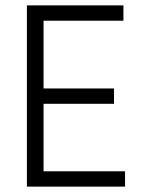

<svg xmlns="http://www.w3.org/2000/svg" viewBox="-20 -694 530 714"><path d="M445 0H80V-674H439V-617H142V-365H404V-308H142V-57H445Z"/></svg>

Font: Hind Kochi Light
Style: Regular
Weight: 300
Designer: Dhruvi Tolia
Foundry: Indian Type Foundry
Version: Version 0.702;PS 1.0;hotconv 1.0.81;makeotf.lib2.5.63406